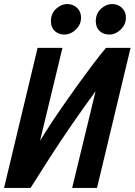

<svg xmlns="http://www.w3.org/2000/svg" viewBox="-33 -930 666 950"><path d="M-13 0 153 -693H276L165 -233Q188 -271 217.5 -316Q247 -361 281 -410Q315 -459 351 -509Q387 -559 422.5 -606Q458 -653 491 -693H613L447 0H324L440 -479Q378 -394 323.5 -315Q269 -236 219 -158.5Q169 -81 118 0ZM286 -759Q257 -759 238 -776.5Q219 -794 219 -825Q219 -863 244.5 -886.5Q270 -910 300 -910Q328 -910 348 -891.5Q368 -873 368 -843Q368 -818 355 -799Q342 -780 323.5 -769.5Q305 -759 286 -759ZM508 -759Q479 -759 460 -776.5Q441 -794 441 -825Q441 -863 466.5 -886.5Q492 -910 522 -910Q550 -910 570 -891.5Q590 -873 590 -843Q590 -818 577 -799Q564 -780 545.5 -769.5Q527 -759 508 -759Z"/></svg>

Font: Ubuntu Sans Mono
Style: Bold Italic
Weight: 700
Italic angle: -13.5°
Monospace: yes
Designer: Dalton Maag Ltd
Foundry: Dalton Maag Ltd
Version: Version 1.006